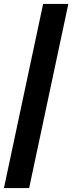

<svg xmlns="http://www.w3.org/2000/svg" viewBox="-56 -740 367 975"><path d="M-36 215 163 -720H291L92 215Z"/></svg>

Font: Radio Canada Condensed
Style: Bold Italic
Weight: 700
Width: 3
Italic angle: -12°
Designer: Charles Daoud, Etienne Aubert Bonn, Alexandre Saumier Demers, Jacques Le Bailly
Foundry: Radio-Canada
Version: Version 2.104; ttfautohint (v1.8.4.7-5d5b);gftools[0.9.28.de